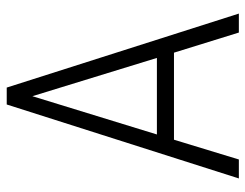

<svg xmlns="http://www.w3.org/2000/svg" viewBox="-102 -650 751 588"><g transform="rotate(-90 274.0 -355.5)"><path d="M156.7 -251H391.1L273.9 -632.3ZM407.2 -198.7H140.6L80.1 0H22L248.5 -710.9H300.3L526.9 0H468.8Z"/></g></svg>

Font: MAUL Condensed Light
Style: Light
Weight: 300
Designer: MAUL
Version: Version 2.137; 2017; ttfautohint (v1.8.3)